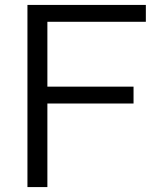

<svg xmlns="http://www.w3.org/2000/svg" viewBox="-20 -760 644 780"><path d="M91.5 0V-740H572.5V-671.5H172.5V-408H522.5V-339.5H172.5V0Z"/></svg>

Font: Encode Sans Semi Expanded
Style: Regular
Weight: 400
Width: 6
Designer: Multiple Designers
Foundry: Impallari Type
Version: Version 3.000; ttfautohint (v1.8.3) -l 8 -r 50 -G 200 -x 14 